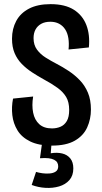

<svg xmlns="http://www.w3.org/2000/svg" viewBox="-20 -691 493 927"><path d="M230 12Q167 12 126 -8Q85 -28 64.5 -61.5Q44 -95 39.5 -135Q35 -175 43 -215L140 -225Q133 -182 140 -147Q147 -112 169.5 -91.5Q192 -71 231 -71Q253 -71 272 -79Q291 -87 302.5 -106.5Q314 -126 314 -160Q314 -198 299.5 -222.5Q285 -247 257.5 -267Q230 -287 191 -308Q162 -324 134.5 -342Q107 -360 85 -382.5Q63 -405 50.5 -434.5Q38 -464 38 -504Q38 -552 58.5 -590Q79 -628 120.5 -649.5Q162 -671 224 -671Q294 -671 336.5 -644Q379 -617 397 -570Q415 -523 409 -462L311 -452Q314 -482 310 -507Q306 -532 294.5 -549.5Q283 -567 265 -576.5Q247 -586 223 -586Q197 -586 179 -576Q161 -566 151.5 -548.5Q142 -531 142 -507Q142 -474 158.5 -451.5Q175 -429 200.5 -413Q226 -397 253 -383Q282 -368 311.5 -348.5Q341 -329 365.5 -303.5Q390 -278 404.5 -243.5Q419 -209 419 -162Q419 -116 401 -76Q383 -36 341.5 -12Q300 12 230 12ZM133 202 154 139Q167 143 184.5 145.5Q202 148 220 146.5Q238 145 249.5 137Q261 129 261 112Q261 102 256.5 94Q252 86 241.5 80.5Q231 75 214.5 73Q198 71 173 73L185 -14H230L225 49Q256 44 280.5 50Q305 56 319.5 74Q334 92 334 122Q334 157 315 178.5Q296 200 265.5 209Q235 218 200 216Q165 214 133 202Z"/></svg>

Font: Bricolage Grotesque 24pt Condensed Medium
Style: Regular
Weight: 500
Width: 3
Designer: Mathieu Triay
Foundry: Atelier Triay
Version: Version 1.001;gftools[0.9.33.dev8+g029e19f]